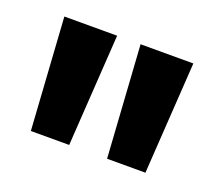

<svg xmlns="http://www.w3.org/2000/svg" viewBox="-58 -785 453 400"><g transform="rotate(20 168.5 -585.0)"><path d="M41 -461 25 -709H142L126 -461ZM210 -461 194 -709H311L295 -461Z"/></g></svg>

Font: Bricolage Grotesque 17pt SemiBold
Style: Regular
Weight: 600
Version: Version 1.001;gftools[0.9.33.dev8+g029e19f]